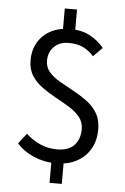

<svg xmlns="http://www.w3.org/2000/svg" viewBox="-58 -790 613 941"><g transform="rotate(5 248.5 -319.0)"><path d="M244.7 12Q187.8 12 136.6 -9.7Q85.3 -31.4 51.7 -69.5L91 -119.9Q122.5 -90.8 160.8 -73.6Q199.2 -56.5 244.7 -56.5Q300.4 -56.5 328.4 -86.4Q356.4 -116.3 356.4 -164.8Q356.4 -200.4 336.4 -225Q316.3 -249.7 284.3 -269.4Q252.2 -289.2 216.7 -308.4Q181.2 -327.6 149.1 -350.7Q117.1 -373.9 97 -405Q77 -436.2 77 -480.9Q77 -531.1 99.7 -569.3Q122.4 -607.5 162.8 -628.6Q203.3 -649.8 255.8 -649.8Q314.2 -649.8 354.8 -628.1Q395.4 -606.5 424.2 -571.2L379.9 -526.5Q356.8 -553.3 327.3 -567.3Q297.7 -581.3 256.7 -581.3Q211.9 -581.3 184.7 -554.6Q157.5 -528 157.5 -485.1Q157.5 -452.8 177.6 -429.8Q197.7 -406.7 229.7 -388.2Q261.8 -369.6 297.3 -350.6Q332.8 -331.6 364.8 -308.3Q396.9 -285 416.9 -252.1Q437 -219.1 437 -171.2Q437 -116 413.1 -74.9Q389.2 -33.8 346 -10.9Q302.9 12 244.7 12ZM222.1 110V-17H282.3V110ZM222.1 -619.3V-747.8H282.3V-619.3Z"/></g></svg>

Font: SourceSans3VF
Style: Regular
Weight: 200
Designer: Paul D. Hunt
Foundry: Adobe
Version: Version 3.052;hotconv 1.1.0;makeotfexe 2.6.0